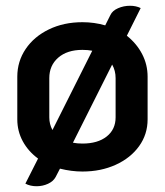

<svg xmlns="http://www.w3.org/2000/svg" viewBox="-20 -586 572 666"><path d="M492 -320V-172Q492 -120 462.5 -79Q433 -38 381.5 -14.5Q330 9 266 9Q228 9 188 -1L173 28Q165 43 146.5 51.5Q128 60 107 60Q85 60 68 51L112 -36Q78 -61 59 -96Q40 -131 40 -172V-320Q40 -373 69 -416Q98 -459 149.5 -484Q201 -509 266 -509Q307 -509 345 -498L363 -534Q370 -549 389.5 -557.5Q409 -566 431 -566Q452 -566 468 -558L420 -462Q454 -435 473 -398.5Q492 -362 492 -320ZM162 -135 300 -410Q285 -413 266 -413Q213 -413 182 -386Q151 -359 151 -315V-179Q151 -155 162 -135ZM381 -315Q381 -341 369 -362L233 -91Q248 -88 266 -88Q319 -88 350 -112.5Q381 -137 381 -179Z"/></svg>

Font: K2D SemiBold
Style: Regular
Weight: 600
Designer: Katatrad Aksorn Co.,Ltd.
Foundry: Cadson Demak Co.,Ltd.
Version: Version 1.000; ttfautohint (v1.6)